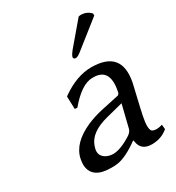

<svg xmlns="http://www.w3.org/2000/svg" viewBox="-166 -775 813 887"><g transform="rotate(-30 240.5 -331.5)"><path d="M386.7 -670.9Q393.6 -672.9 400.9 -672.9Q432.1 -671.4 451.2 -649.9L451.7 -639.2L313.5 -529.8Q290.5 -510.7 279.8 -511.2Q269 -511.2 268.1 -521Q268.1 -522.9 268.6 -523.9Q272 -535.2 285.6 -551.8ZM357.9 -225.1 268.1 -202.1Q172.4 -177.7 151.9 -117.2Q149.4 -109.4 147.5 -102.1Q140.1 -67.4 171.9 -49.8Q188 -41.5 208.5 -41Q249 -41.5 309.1 -80.1Q325.2 -91.8 328.6 -106ZM320.3 -47.9H316.4Q248.5 1 202.6 7.8Q186.5 10.3 168 9.8Q70.8 9.8 63 -59.6Q61.5 -77.6 65.9 -98.1Q82 -173.3 183.6 -217.8Q220.2 -233.4 262.7 -243.2L360.4 -264.2Q367.2 -268.1 369.6 -275.9Q393.1 -387.2 314.5 -393.6Q307.1 -394 298.8 -394Q241.2 -393.1 170.9 -309.1L157.7 -310.1L155.3 -377L159.2 -380.9Q241.2 -438.5 318.4 -439Q479.5 -439 450.2 -284.2Q449.2 -279.8 448.7 -276.9Q447.8 -272.5 438 -231Q417.5 -144.5 414.1 -126Q401.4 -63.5 414.1 -47.9Q421.4 -40.5 441.9 -40.5Q454.6 -41 469.7 -45.9L472.2 -21Q435.5 9.8 385.7 9.8Q329.1 9.8 321.3 -41Q320.8 -44.9 320.3 -47.9Z"/></g></svg>

Font: Linux Biolinum Slanted O
Style: Slanted
Weight: 400
Designer: Philipp H. Poll
Foundry: Philipp H. Poll
Version: Version 1.0.4